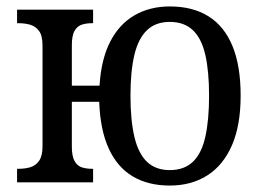

<svg xmlns="http://www.w3.org/2000/svg" viewBox="-20 -566 808 596"><path d="M507 10Q440 10 392 -18.5Q344 -47 317.5 -105Q291 -163 288 -250H203V-111Q203 -81 211.5 -66Q220 -51 234 -46.5Q248 -42 266 -42H269V0H33V-42H37Q58 -42 74.5 -47Q91 -52 101.5 -67Q112 -82 112 -112V-424Q112 -455 101.5 -469.5Q91 -484 74.5 -489Q58 -494 37 -494H33V-536H269V-494H266Q248 -494 234 -489.5Q220 -485 211.5 -470.5Q203 -456 203 -425V-300H289Q294 -382 322 -436.5Q350 -491 397.5 -518.5Q445 -546 507 -546Q578 -546 627 -515.5Q676 -485 701.5 -423.5Q727 -362 727 -269Q727 -177 700 -115Q673 -53 623.5 -21.5Q574 10 507 10ZM507 -38Q552 -38 579 -64Q606 -90 617.5 -142Q629 -194 629 -269Q629 -344 617.5 -395Q606 -446 579 -472Q552 -498 507 -498Q463 -498 436 -472Q409 -446 397 -395Q385 -344 385 -269Q385 -194 397 -142Q409 -90 436 -64Q463 -38 507 -38Z"/></svg>

Font: Noto Serif SemiCondensed
Style: Regular
Weight: 400
Width: 4
Designer: Monotype Design Team
Foundry: Monotype Imaging Inc.
Version: Version 2.013